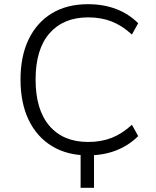

<svg xmlns="http://www.w3.org/2000/svg" viewBox="-20 -733 743 917"><path d="M365 164V-24H429V164ZM400 9Q301 9 228.5 -35Q156 -79 117 -160Q78 -241 78 -353Q78 -465 117 -545.5Q156 -626 228 -669.5Q300 -713 400 -713Q474 -713 534.5 -690Q595 -667 640 -622L610 -568Q563 -611 513 -630.5Q463 -650 401 -650Q283 -650 216.5 -574Q150 -498 150 -353Q150 -209 216 -132Q282 -55 401 -55Q463 -55 513 -74.5Q563 -94 610 -137L640 -83Q595 -38 534.5 -14.5Q474 9 400 9Z"/></svg>

Font: Nunito Sans 8pt Light
Style: Regular
Weight: 300
Version: Version 3.101;gftools[0.9.27]